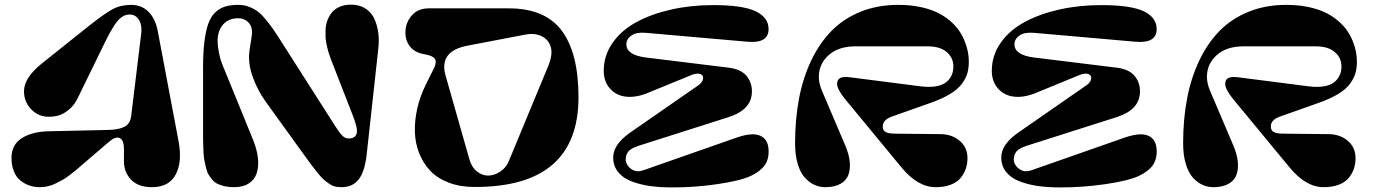

<svg xmlns="http://www.w3.org/2000/svg" viewBox="-20 -796 5950 832"><path d="M189.9 -227.1 448.2 -232.9Q495.6 -233.9 520.3 -247.1Q544.9 -260.3 548.8 -295.9L591.8 -649.9Q596.7 -690.9 579.1 -714.4Q561.5 -737.8 529.8 -731.9Q515.1 -729 500.7 -716.6Q486.3 -704.1 472.4 -681.4Q458.5 -658.7 453.1 -648.7Q447.8 -638.7 437 -617.2L315.9 -369.1Q300.8 -338.4 277.1 -319.6Q253.4 -300.8 233.2 -295.4Q212.9 -290 190.9 -290Q146.5 -290 115.2 -322.3Q84 -354.5 84 -400.9Q84 -458.5 160.2 -520L360.8 -680.2Q432.1 -736.8 467.5 -755.9Q502.9 -774.9 548.8 -774.9Q593.3 -774.9 623 -745.4Q652.8 -715.8 663.1 -664.1L753.9 -183.1Q770.5 -95.2 741.5 -40Q712.4 15.1 638.2 15.1Q579.6 15.1 548.3 -17.1Q517.1 -49.3 517.1 -98.1V-149.9Q517.1 -189.9 498.3 -197.8Q479.5 -205.6 453.1 -182.1L355 -98.1Q350.6 -94.7 334 -80.1Q317.4 -65.4 308.6 -58.1Q299.8 -50.8 282.5 -37.6Q265.1 -24.4 251.7 -16.8Q238.3 -9.3 221.2 -1Q204.1 7.3 187 11.2Q169.9 15.1 152.8 15.1Q129.9 15.1 108.9 8.3Q87.9 1.5 69.6 -12.7Q51.3 -26.9 40.5 -52.5Q29.8 -78.1 29.8 -111.8Q29.8 -168.5 74.2 -197Q118.7 -225.6 189.9 -227.1Z M993.7 15.1Q972.2 15.1 954.6 11.2Q937 7.3 923.8 1.2Q910.6 -4.9 900.6 -16.6Q890.6 -28.3 884 -39.1Q877.4 -49.8 872.8 -68.4Q868.2 -86.9 865.5 -101.6Q862.8 -116.2 861.6 -140.9Q860.4 -165.5 860.1 -183.1Q859.9 -200.7 859.9 -230V-500Q859.9 -567.4 865.7 -615Q871.6 -662.6 882.8 -693.8Q894 -725.1 913.3 -742.9Q932.6 -760.7 956.3 -767.8Q980 -774.9 1013.7 -774.9Q1037.1 -774.9 1057.9 -767.1Q1078.6 -759.3 1094.7 -747.8Q1110.8 -736.3 1129.4 -714.1Q1147.9 -691.9 1161.9 -672.1Q1175.8 -652.3 1196.8 -619.1L1433.6 -248Q1451.7 -219.2 1464.1 -207.5Q1476.6 -195.8 1489.7 -195.8Q1526.9 -195.8 1526.9 -229Q1526.9 -250.5 1505.9 -303.2L1413.6 -540Q1402.3 -569.3 1396.7 -595.9Q1391.1 -622.6 1390.9 -631.1Q1390.6 -639.6 1390.6 -660.2Q1390.6 -680.7 1396.2 -700Q1401.9 -719.2 1414.1 -736.8Q1426.3 -754.4 1448.7 -765.1Q1471.2 -775.9 1501 -775.9Q1536.6 -775.9 1562.5 -759.8Q1588.4 -743.7 1601.3 -716.1Q1614.3 -688.5 1618.9 -656Q1623.5 -623.5 1619.6 -587.9L1568.8 -125Q1560.5 -52.2 1534.4 -18.6Q1508.3 15.1 1460 15.1Q1444.8 15.1 1432.1 12.2Q1419.4 9.3 1405.8 -0.2Q1392.1 -9.8 1382.6 -18.1Q1373 -26.4 1356.7 -46.4Q1340.3 -66.4 1329.8 -80.8Q1319.3 -95.2 1296.9 -126L1130.9 -356Q1095.7 -404.8 1074.2 -465.3Q1052.7 -525.9 1062 -583L1070.8 -640.1Q1076.2 -676.3 1058.6 -696.5Q1041 -716.8 1011.7 -716.8Q970.2 -716.8 946.5 -689.5Q922.9 -662.1 922.9 -618.2Q922.9 -597.7 928.5 -568.8Q934.1 -540 940.9 -522.9L1076.7 -189.9Q1093.8 -147.9 1097.7 -111.1Q1101.6 -74.2 1092.5 -45.9Q1083.5 -17.6 1058.3 -1.2Q1033.2 15.1 993.7 15.1Z M1837.4 -759.8H2184.6Q2342.8 -759.8 2414.8 -662.4Q2486.8 -564.9 2486.8 -375Q2486.8 15.6 2035.6 14.2Q1973.1 14.2 1923.8 -4.9Q1874.5 -23.9 1844.2 -56.2Q1814 -88.4 1796.6 -131.8Q1779.3 -175.3 1777.8 -224.4Q1776.4 -273.4 1788.1 -325.7Q1799.8 -377.9 1824.7 -428.2L1861.8 -502.9Q1873.5 -529.3 1863.5 -542.2Q1853.5 -555.2 1818.8 -561Q1778.3 -567.9 1757.6 -593.3Q1736.8 -618.7 1736.8 -654.8Q1736.8 -696.8 1763.7 -728.3Q1790.5 -759.8 1837.4 -759.8ZM2184.6 -97.2 2357.4 -514.2Q2376.5 -563 2366 -594.7Q2355.5 -626.5 2325 -640.1Q2294.4 -653.8 2255.9 -646L2005.9 -598.1Q1881.3 -574.7 1910.6 -469.2L2013.7 -106.9Q2023.9 -70.3 2048.1 -52Q2072.3 -33.7 2098.4 -35.2Q2124.5 -36.6 2148.9 -53.2Q2173.3 -69.8 2184.6 -97.2Z M3218.3 -615.2 2778.3 -653.8Q2737.8 -657.2 2716.1 -642.1Q2694.3 -627 2694.3 -604Q2694.3 -557.6 2778.3 -546.9L3136.2 -502.9Q3189.5 -496.6 3213.9 -468.3Q3238.3 -439.9 3238.3 -399.9Q3238.3 -320.3 3136.2 -288.1L2746.6 -164.1Q2713.9 -153.3 2702.6 -139.2Q2691.4 -125 2691.4 -104Q2691.4 -91.8 2700.2 -78.6Q2709 -65.4 2726.1 -57.6Q2743.2 -49.8 2767.6 -58.1L3176.3 -201.2Q3240.7 -222.7 3274.4 -207.8Q3308.1 -192.9 3310.5 -147Q3312.5 -105.5 3293.2 -79.1Q3273.9 -52.7 3232.4 -33.2Q3188 -12.7 3088.4 2Q2988.8 16.6 2890.6 16.1Q2837.9 16.1 2794.4 9.8Q2751 3.4 2714.6 -11Q2678.2 -25.4 2657.7 -51.5Q2637.2 -77.6 2637.2 -113.8Q2637.2 -168.9 2707.5 -219.2L3005.4 -425.8Q3024.4 -439 3026.6 -454.3Q3028.8 -469.7 3015.4 -474.9Q3002 -480 2979.5 -472.2L2779.3 -390.1Q2729 -371.6 2688.2 -377.7Q2647.5 -383.8 2621.8 -413.8Q2596.2 -443.8 2596.2 -488.8Q2596.2 -555.2 2634.3 -609.9Q2672.4 -664.6 2737.5 -700Q2802.7 -735.4 2888.2 -754.6Q2973.6 -773.9 3070.3 -773.9Q3198.7 -773.9 3254.6 -747.1Q3310.5 -720.2 3310.5 -669.9Q3310.5 -606.9 3218.3 -615.2Z M4172.4 -110.8Q4172.4 -85.9 4165 -64.5Q4157.7 -43 4142.3 -24.4Q4127 -5.9 4099.4 4.6Q4071.8 15.1 4034.2 15.1Q3957 15.1 3886.2 -70.8L3639.2 -370.1Q3607.4 -410.2 3607.4 -433.1Q3607.9 -452.1 3622.1 -458.5Q3636.2 -464.8 3665 -460.9L3969.2 -421.9Q4007.8 -417 4036.4 -422.1Q4064.9 -427.2 4080.8 -440.4Q4096.7 -453.6 4104 -470.5Q4111.3 -487.3 4111.3 -507.8Q4111.3 -545.9 4082.3 -570.6Q4053.2 -595.2 4000 -595.2H3687Q3612.8 -595.2 3570.6 -556.9Q3528.3 -518.6 3528.3 -462.9Q3528.3 -435.5 3541 -404.8L3643.1 -165Q3658.2 -129.4 3661.9 -97.9Q3665.5 -66.4 3657.2 -40.8Q3648.9 -15.1 3623 0Q3597.2 15.1 3556.2 15.1Q3531.2 15.1 3509.3 5.1Q3487.3 -4.9 3467.8 -26.1Q3448.2 -47.4 3436.8 -85.9Q3425.3 -124.5 3425.3 -175.8Q3425.3 -278.8 3442.4 -368.7Q3459.5 -458.5 3495.1 -533.4Q3530.8 -608.4 3583 -661.9Q3635.3 -715.3 3709 -745.1Q3782.7 -774.9 3872.1 -774.9Q3923.3 -774.9 3966.8 -765.9Q4010.3 -756.8 4041 -741.9Q4071.8 -727.1 4096.2 -706.3Q4120.6 -685.5 4135.7 -663.6Q4150.9 -641.6 4160.6 -616.9Q4170.4 -592.3 4174.3 -570.8Q4178.2 -549.3 4178.2 -528.8Q4178.2 -501 4171.9 -478.8Q4165.5 -456.5 4148.4 -433.1Q4131.3 -409.7 4097.4 -388.9Q4063.5 -368.2 4012.2 -350.1L3848.1 -292Q3805.2 -277.8 3805.2 -248Q3805.2 -231 3817.9 -223.9Q3830.6 -216.8 3859.4 -216.8L4056.2 -214.8Q4106.4 -213.9 4139.4 -185.3Q4172.4 -156.7 4172.4 -110.8Z M4899.9 -615.2 4460 -653.8Q4419.4 -657.2 4397.7 -642.1Q4376 -627 4376 -604Q4376 -557.6 4460 -546.9L4817.9 -502.9Q4871.1 -496.6 4895.5 -468.3Q4919.9 -439.9 4919.9 -399.9Q4919.9 -320.3 4817.9 -288.1L4428.2 -164.1Q4395.5 -153.3 4384.3 -139.2Q4373 -125 4373 -104Q4373 -91.8 4381.8 -78.6Q4390.6 -65.4 4407.7 -57.6Q4424.8 -49.8 4449.2 -58.1L4857.9 -201.2Q4922.4 -222.7 4956.1 -207.8Q4989.7 -192.9 4992.2 -147Q4994.1 -105.5 4974.9 -79.1Q4955.6 -52.7 4914.1 -33.2Q4869.6 -12.7 4770 2Q4670.4 16.6 4572.3 16.1Q4519.5 16.1 4476.1 9.8Q4432.6 3.4 4396.2 -11Q4359.9 -25.4 4339.4 -51.5Q4318.8 -77.6 4318.8 -113.8Q4318.8 -168.9 4389.2 -219.2L4687 -425.8Q4706.1 -439 4708.3 -454.3Q4710.4 -469.7 4697 -474.9Q4683.6 -480 4661.1 -472.2L4460.9 -390.1Q4410.6 -371.6 4369.9 -377.7Q4329.1 -383.8 4303.5 -413.8Q4277.8 -443.8 4277.8 -488.8Q4277.8 -555.2 4315.9 -609.9Q4354 -664.6 4419.2 -700Q4484.4 -735.4 4569.8 -754.6Q4655.3 -773.9 4752 -773.9Q4880.4 -773.9 4936.3 -747.1Q4992.2 -720.2 4992.2 -669.9Q4992.2 -606.9 4899.9 -615.2Z M5854 -110.8Q5854 -85.9 5846.7 -64.5Q5839.4 -43 5824 -24.4Q5808.6 -5.9 5781 4.6Q5753.4 15.1 5715.8 15.1Q5638.7 15.1 5567.9 -70.8L5320.8 -370.1Q5289.1 -410.2 5289.1 -433.1Q5289.6 -452.1 5303.7 -458.5Q5317.9 -464.8 5346.7 -460.9L5650.9 -421.9Q5689.5 -417 5718 -422.1Q5746.6 -427.2 5762.5 -440.4Q5778.3 -453.6 5785.6 -470.5Q5793 -487.3 5793 -507.8Q5793 -545.9 5763.9 -570.6Q5734.9 -595.2 5681.6 -595.2H5368.7Q5294.4 -595.2 5252.2 -556.9Q5210 -518.6 5210 -462.9Q5210 -435.5 5222.7 -404.8L5324.7 -165Q5339.8 -129.4 5343.5 -97.9Q5347.2 -66.4 5338.9 -40.8Q5330.6 -15.1 5304.7 0Q5278.8 15.1 5237.8 15.1Q5212.9 15.1 5190.9 5.1Q5168.9 -4.9 5149.4 -26.1Q5129.9 -47.4 5118.4 -85.9Q5106.9 -124.5 5106.9 -175.8Q5106.9 -278.8 5124 -368.7Q5141.1 -458.5 5176.8 -533.4Q5212.4 -608.4 5264.6 -661.9Q5316.9 -715.3 5390.6 -745.1Q5464.4 -774.9 5553.7 -774.9Q5605 -774.9 5648.4 -765.9Q5691.9 -756.8 5722.7 -741.9Q5753.4 -727.1 5777.8 -706.3Q5802.2 -685.5 5817.4 -663.6Q5832.5 -641.6 5842.3 -616.9Q5852.1 -592.3 5856 -570.8Q5859.9 -549.3 5859.9 -528.8Q5859.9 -501 5853.5 -478.8Q5847.2 -456.5 5830.1 -433.1Q5813 -409.7 5779.1 -388.9Q5745.1 -368.2 5693.8 -350.1L5529.8 -292Q5486.8 -277.8 5486.8 -248Q5486.8 -231 5499.5 -223.9Q5512.2 -216.8 5541 -216.8L5737.8 -214.8Q5788.1 -213.9 5821 -185.3Q5854 -156.7 5854 -110.8Z"/></svg>

Font: Pilowlava
Style: Regular
Weight: 400
Designer: Anton Moglia, Jérémy Landes, Maksym Kobuzan (Cyrillic), Velvetyne Type Foundry
Foundry: Anton Moglia, Jérémy Landes, Velvetyne Type Foundry
Version: Version 1.001;hotconv 1.0.109;makeotfexe 2.5.65596